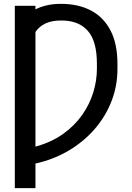

<svg xmlns="http://www.w3.org/2000/svg" viewBox="-20 -757 676 981"><path d="M161.1 -727.5V-709Q186.5 -722.2 218.8 -729.7Q251 -737.3 292.5 -737.3Q378.9 -737.3 443.6 -703.9Q508.3 -670.4 544.2 -602.3Q580.1 -534.2 580.1 -430.2V-404.8Q580.1 -316.4 548.8 -237.5Q517.6 -158.7 461.2 -94.7Q404.8 -30.8 328.4 13.9Q252 58.6 161.1 78.6V204.1H55.7V-727.5ZM161.1 -7.8Q241.7 -29.8 301 -71.8Q360.4 -113.8 398.9 -168.5Q437.5 -223.1 456.3 -284.2Q475.1 -345.2 475.1 -404.8V-432.1Q475.1 -546.4 428.7 -599.4Q382.3 -652.3 293.5 -652.3Q243.7 -652.3 211.9 -637Q180.2 -621.6 161.1 -593.8Z"/></svg>

Font: Inter-Regular
Style: Regular
Weight: 400
Designer: Rasmus Andersson
Foundry: rsms
Version: Version 4.000;git-a52131595